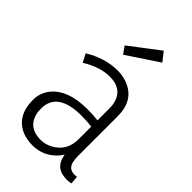

<svg xmlns="http://www.w3.org/2000/svg" viewBox="-219 -775 854 854"><g transform="rotate(45 208.5 -347.5)"><path d="M376 7.8Q390.6 7.8 405.3 4.9L402.3 -33.2Q395.5 -32.2 387.7 -32.2Q349.6 -32.2 342.8 -70.3Q339.8 -85 339.8 -104.5V-351.6Q339.8 -453.1 258.8 -484.4Q229.5 -496.1 195.3 -496.1Q115.2 -495.1 41 -449.2L61.5 -410.2Q129.9 -452.1 190.4 -452.1Q272.5 -452.1 287.1 -377Q289.1 -363.3 289.1 -348.6V-275.4Q260.7 -279.3 223.6 -279.3Q94.7 -279.3 43.9 -209Q21.5 -176.8 21.5 -137.7Q21.5 -37.1 98.6 -3.9Q127.9 7.8 163.1 7.8Q232.4 7.8 280.3 -45.9Q287.1 -54.7 293.9 -64.5Q303.7 2 364.3 6.8Q370.1 7.8 376 7.8ZM172.9 -35.2Q86.9 -35.2 75.2 -116.2Q74.2 -126 74.2 -137.7Q76.2 -239.3 222.7 -240.2Q260.7 -240.2 289.1 -236.3V-157.2Q289.1 -82 225.6 -48.8Q199.2 -35.2 172.9 -35.2ZM311.5 -661.1 278.3 -703.1 138.7 -596.7 163.1 -562.5Z"/></g></svg>

Font: Yaldevi Colombo Light
Style: Regular
Weight: 300
Designer: Sol Matas, Denzil Rajitha, Kosala Senevirathne and Pathum Egodawatta
Foundry: Mooniak
Version: Version 1.020 ; ttfautohint (v1.6)